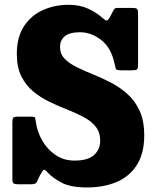

<svg xmlns="http://www.w3.org/2000/svg" viewBox="-20 -784 658 822"><path d="M470 -512.5Q456 -580 413 -613Q370 -646 322.5 -646Q278.5 -646 257.8 -629Q237 -612 237 -583Q237 -553 256.5 -532.8Q276 -512.5 308 -496.8Q340 -481 378.5 -465.5Q417 -450 455.5 -430Q494 -410 526.2 -381Q558.5 -352 578 -309.2Q597.5 -266.5 597.5 -204.5Q597.5 -126.5 565.5 -77Q533.5 -27.5 478.5 -4.5Q423.5 18.5 353 18.5Q282 18.5 244 -1.8Q206 -22 183 -46.5Q170 -61.5 165 -55.5Q160 -49.5 150 -31.5L139.5 -8.5Q135 0.5 128.5 2.8Q122 5 108 5H58Q44 5 38.5 1.2Q33 -2.5 33 -16V-261Q33 -275.5 36.8 -280Q40.5 -284.5 54.5 -284.5H113.5Q129 -284.5 130.2 -280Q131.5 -275.5 133.5 -262Q139 -220.5 160.5 -182.8Q182 -145 217.2 -120.8Q252.5 -96.5 298.5 -96.5Q356.5 -96.5 382.8 -120.5Q409 -144.5 409 -181.5Q409 -217.5 389.8 -241.5Q370.5 -265.5 338.8 -282.5Q307 -299.5 268.8 -314.5Q230.5 -329.5 192.5 -347.8Q154.5 -366 122.8 -392Q91 -418 71.5 -457Q52 -496 52 -553.5Q52 -625.5 83 -672.2Q114 -719 164.5 -741.2Q215 -763.5 273 -763.5Q321.5 -763.5 357.5 -746.8Q393.5 -730 420 -706.5Q432 -695.5 437.2 -696Q442.5 -696.5 452 -713.5L465 -738.5Q469 -745 471.5 -747.5Q474 -750 485 -750H549.5Q562 -750 566.5 -745.8Q571 -741.5 571 -728.5V-506.5Q571 -491 566.5 -487Q562 -483 545.5 -483H500Q478 -483 476 -489Q474 -495 470 -512.5Z"/></svg>

Font: Besley* Narrow Heavy
Style: Regular
Weight: 800
Width: 4
Designer: Owen Earl
Foundry: indestructible type*
Version: Version 3.000; ttfautohint (v1.8.3)